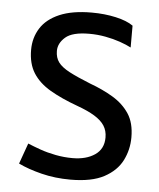

<svg xmlns="http://www.w3.org/2000/svg" viewBox="-46 -598 538 648"><g transform="rotate(5 223.5 -274.0)"><path d="M216 10Q164 10 118 -1.5Q72 -13 39 -29L64 -99Q83 -91 107 -82.5Q131 -74 159.5 -68.5Q188 -63 217 -63Q263 -63 292.5 -83Q322 -103 322 -142Q322 -165 311 -182Q300 -199 277 -213Q254 -227 218 -240Q163 -260 124.5 -282.5Q86 -305 66 -336.5Q46 -368 46 -415Q46 -456 66.5 -488.5Q87 -521 130 -539.5Q173 -558 239 -558Q283 -558 321 -549.5Q359 -541 380 -526V-452Q365 -460 342 -468Q319 -476 292 -481Q265 -486 237 -486Q180 -486 156.5 -465.5Q133 -445 133 -419Q133 -396 144.5 -380.5Q156 -365 182.5 -351Q209 -337 254 -319Q298 -303 333 -282Q368 -261 388.5 -230Q409 -199 409 -150Q409 -108 390.5 -71.5Q372 -35 330 -12.5Q288 10 216 10Z"/></g></svg>

Font: Noto Sans Thai SemiCondensed
Style: Regular
Weight: 400
Width: 4
Designer: Monotype Design Team
Foundry: Monotype Imaging Inc.
Version: Version 2.001